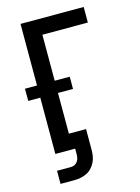

<svg xmlns="http://www.w3.org/2000/svg" viewBox="-132 -809 765 1048"><g transform="rotate(-15 250.0 -285.0)"><path d="M76 165V91H154Q166 91 176 86Q186 81 192.5 71.5Q199 62 201 51Q203 40 203 29V0H91V-318H23V-387H91V-735H448V-647H191V-387H276V-318H191V-88H288V29Q288 47 285 65Q282 83 274 99Q266 115 253.5 128.5Q241 142 224.5 150Q208 158 190.5 161.5Q173 165 154 165Z"/></g></svg>

Font: Zed Mono Semibold
Style: Regular
Weight: 600
Monospace: yes
Designer: Belleve Invis
Foundry: Belleve Invis
Version: Version 1.0.0; ttfautohint (v1.8.4)